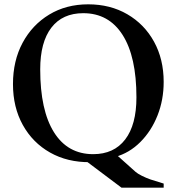

<svg xmlns="http://www.w3.org/2000/svg" viewBox="-20 -736 817 888"><path d="M542 132 373 5 396 14Q292 15 211.5 -30.5Q131 -76 85.5 -158Q40 -240 40 -347Q40 -455 84.5 -538Q129 -621 207.5 -668.5Q286 -716 388 -716Q490 -716 569 -670Q648 -624 692.5 -543Q737 -462 737 -357Q737 -274 708.5 -202Q680 -130 629 -79Q578 -28 512 -10L510 -28L606 58Q616 67 636 77Q656 87 676 94L737 113V132ZM411 -23Q507 -23 559 -91Q611 -159 611 -286Q611 -474 547 -574.5Q483 -675 365 -675Q269 -675 217.5 -608Q166 -541 166 -415Q166 -226 229.5 -124.5Q293 -23 411 -23Z"/></svg>

Font: Wittgenstein Medium
Style: Regular
Weight: 500
Designer: Jörg Drees
Foundry: Jörg Drees
Version: Version 1.500